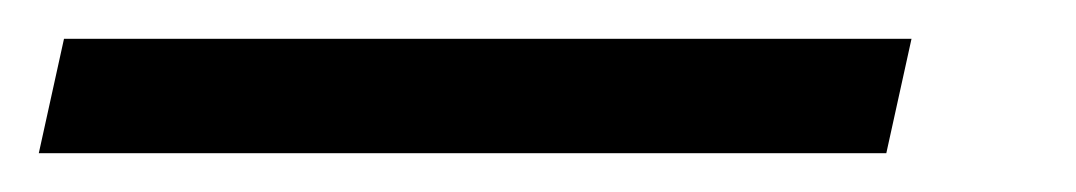

<svg xmlns="http://www.w3.org/2000/svg" viewBox="-107 63 555 99"><path d="M-87 142H350L363 83H-74Z"/></svg>

Font: Noto Serif SemiCondensed Black
Style: Italic
Weight: 900
Width: 4
Italic angle: -12°
Designer: Monotype Design Team
Foundry: Monotype Imaging Inc.
Version: Version 2.014